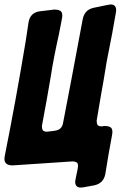

<svg xmlns="http://www.w3.org/2000/svg" viewBox="-56 -758 563 866"><path d="M308 88Q284 88 283 63Q283 58 287 39Q296 -1 296 -9Q296 -22 289 -26Q282 -30 271 -30L1 -12Q-36 -12 -36 -41L-35 -52Q17 -313 60 -573L73 -659Q81 -701 123 -707L190 -715Q204 -715 214.5 -710Q225 -705 225 -688Q225 -682 223.5 -675Q222 -668 221 -661L210 -605Q184 -487 174 -419Q155 -305 133 -190Q133 -176 137.5 -170Q142 -164 157 -164Q168 -166 177 -166.5Q186 -167 194 -169Q222 -173 228 -201Q256 -344 317 -671Q325 -714 367 -723Q438 -738 443 -738Q467 -738 468 -713L467 -703Q454 -623 425 -479Q412 -397 399 -326L380 -214Q380 -200 384.5 -194Q389 -188 404 -188L415 -190Q430 -190 440.5 -185Q451 -180 451 -163L450 -152Q433 -62 419 27Q411 69 369 78L319 87Z"/></svg>

Font: Bangerz
Style: Bold
Weight: 700
Designer: vernon adams
Foundry: Vernon Adams
Version: Version 2.10;February 7, 2025;FontCreator 13.0.0.2683 64-bit